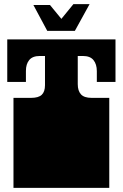

<svg xmlns="http://www.w3.org/2000/svg" viewBox="-20 -906 592 926"><path d="M45 -171V-172Q45 -185 45 -191Q45 -197 45 -209V-260Q45 -269 45 -273.5Q45 -278 45 -282.5Q45 -287 45 -296V-297Q45 -310 45 -316Q45 -322 45 -334V-434H130Q166 -434 181.5 -449Q197 -464 197 -495V-636H172Q137 -636 121 -616.5Q105 -597 105 -564V-511H15V-716H537V-511H447V-563Q447 -596 431 -616Q415 -636 380 -636H355V-500Q355 -468 370.5 -451Q386 -434 422 -434H507V-334Q507 -321 507 -315Q507 -309 507 -297V-296Q507 -287 507 -282.5Q507 -278 507 -273.5Q507 -269 507 -260V-209Q507 -196 507 -190Q507 -184 507 -172V-171Q507 -162 507 -157.5Q507 -153 507 -148.5Q507 -144 507 -135V0H45V-135Q45 -144 45 -148.5Q45 -153 45 -157.5Q45 -162 45 -171ZM141 -882H221L276 -815L334 -886H412L341 -757H208Z"/></svg>

Font: Danfo
Style: Regular
Weight: 400
Version: Version 1.000;Glyphs 3.2 (3236)